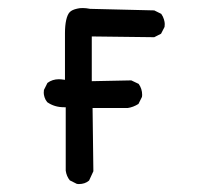

<svg xmlns="http://www.w3.org/2000/svg" viewBox="-20 -466 540 482"><path d="M177.7 -3.9Q193.4 -3.9 203.6 -12.7L214.4 -36.1L212.4 -194.8H300.3Q314.5 -196.8 327.6 -205.1L336.4 -222.7Q336.9 -225.1 336.9 -227.5Q336.9 -243.2 328.1 -255.4L309.6 -264.2L210.4 -262.2V-374.5L367.2 -372.6L384.3 -381.3L393.1 -398.4Q393.6 -401.4 393.6 -405.8Q393.6 -410.2 391.6 -417.2Q389.6 -424.3 384.8 -431.2L367.2 -439.9L206.1 -443.8Q196.3 -445.8 187.7 -445.8Q179.2 -445.8 173.8 -444.3Q160.6 -441.4 155 -435.5Q149.4 -429.7 146.2 -415.8Q143.1 -401.9 143.1 -382.8Q143.1 -380.4 143.1 -377.9V-265.6Q132.8 -267.1 127.9 -267.1Q111.3 -267.1 99.1 -257.8L90.3 -240.2Q89.8 -237.3 89.8 -232.9Q89.8 -228.5 91.8 -221.9Q93.8 -215.3 98.6 -209.5Q116.7 -196.8 140.6 -196.8H145V-37.6Q147 -23.4 155.3 -13.2L172.9 -4.4Q175.3 -3.9 177.7 -3.9Z"/></svg>

Font: Bakudai
Style: Light
Weight: 300
Version: Version 1.48